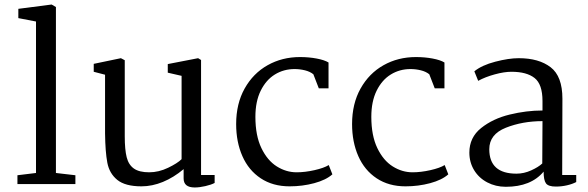

<svg xmlns="http://www.w3.org/2000/svg" viewBox="-20 -813 2596 848"><path d="M139 -49V-718L61 -733V-774L208 -793L227 -782V-49L313 -39V0H57V-39Z M394 -496V-531L514 -556L531 -547V-211Q531 -152 539.5 -118.5Q548 -85 571.5 -68.5Q595 -52 639 -52Q681 -52 722.5 -72Q764 -92 782 -110V-478L721 -492V-530L855 -556L868 -548V-40H928V-5Q913 3 887 9Q861 15 840 15Q791 15 791 -25V-66Q747 -29 699.5 -9.5Q652 10 605 10Q533 10 498 -18.5Q463 -47 454 -94.5Q445 -142 444 -224V-483Z M1431 -537V-423H1388L1364 -485Q1349 -497 1326.5 -502.5Q1304 -508 1281 -508Q1233 -508 1194 -484Q1155 -460 1131.5 -412.5Q1108 -365 1108 -297Q1108 -214 1134.5 -159Q1161 -104 1202.5 -78Q1244 -52 1290 -52Q1327 -52 1369 -61.5Q1411 -71 1432 -84L1448 -43Q1420 -18 1368 -4Q1316 10 1259 10Q1185 10 1131.5 -25.5Q1078 -61 1050.5 -123.5Q1023 -186 1023 -265Q1023 -355 1060.5 -422Q1098 -489 1162 -525Q1226 -561 1305 -561Q1344 -561 1378.5 -554.5Q1413 -548 1431 -537Z M1943 -537V-423H1900L1876 -485Q1861 -497 1838.5 -502.5Q1816 -508 1793 -508Q1745 -508 1706 -484Q1667 -460 1643.5 -412.5Q1620 -365 1620 -297Q1620 -214 1646.5 -159Q1673 -104 1714.5 -78Q1756 -52 1802 -52Q1839 -52 1881 -61.5Q1923 -71 1944 -84L1960 -43Q1932 -18 1880 -4Q1828 10 1771 10Q1697 10 1643.5 -25.5Q1590 -61 1562.5 -123.5Q1535 -186 1535 -265Q1535 -355 1572.5 -422Q1610 -489 1674 -525Q1738 -561 1817 -561Q1856 -561 1890.5 -554.5Q1925 -548 1943 -537Z M2464 -377 2463 -40H2525V-9Q2508 0 2484 5.5Q2460 11 2435 11Q2402 11 2391.5 -3Q2381 -17 2381 -55Q2325 12 2214 12Q2169 12 2132 -7.5Q2095 -27 2074 -61.5Q2053 -96 2053 -139Q2053 -206 2105 -247.5Q2157 -289 2231 -307Q2305 -325 2376 -325V-367Q2376 -441 2341 -468.5Q2306 -496 2239 -496Q2207 -496 2165 -484.5Q2123 -473 2092 -456L2075 -498Q2108 -525 2167.5 -540.5Q2227 -556 2271 -556Q2360 -556 2412 -516Q2464 -476 2464 -377ZM2141 -154Q2141 -46 2261 -46Q2294 -46 2326 -60.5Q2358 -75 2375 -91L2376 -278Q2288 -278 2214.5 -249Q2141 -220 2141 -154Z"/></svg>

Font: Grenzecho Serif
Style: Serif-Regular
Weight: 400
Designer: Dan Reynolds
Foundry: Dan Reynolds
Version: Version 1.001; ttfautohint (v1.1) -l 5 -r 5 -G 72 -x 0 -D la